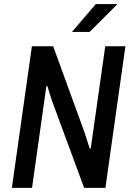

<svg xmlns="http://www.w3.org/2000/svg" viewBox="-20 -910 640 930"><path d="M37.5 0 134.5 -686H237.5L388.8 -270.5L414.5 -190.8H419.5L489.8 -686H587.5L490.5 0H387.5L231 -424L209.5 -493L204.5 -492.2L135.2 0ZM328.5 -755.2 444 -890.2H546.2V-887.2L413.8 -755.2Z"/></svg>

Font: Chivo Mono Medium
Style: Italic
Weight: 500
Italic angle: -8.05°
Monospace: yes
Designer: Hector Gatti
Foundry: Omnibus-Type
Version: Version 1.008